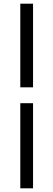

<svg xmlns="http://www.w3.org/2000/svg" viewBox="-20 -770 289 1040"><path d="M90 -297V-750H159V-297ZM90 250V-211H159V250Z"/></svg>

Font: Assistant ExtraLight SemiBold
Style: Regular
Weight: 600
Version: Version 3.000